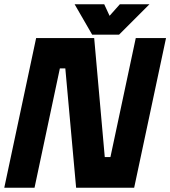

<svg xmlns="http://www.w3.org/2000/svg" viewBox="-32 -878 796 898"><path d="M73.5 -71H73L192 -629.5H339L393.5 -71H539.5L658.5 -629.5H659L540 -71H393.5L339 -629.5H192.5ZM-12 0 137 -700H408.5L458 -143.5H484.5L603 -700H744.5L595.5 0H324L273.5 -558H248L129.5 0ZM399 -716 317 -858H455.5L480.5 -804L528.5 -858H667L525 -716ZM440.5 -755H497.5L552.5 -813L497.5 -755H440.5L410.5 -813Z"/></svg>

Font: Tourney Black
Style: Italic
Weight: 900
Italic angle: -12°
Version: Version 1.015